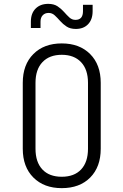

<svg xmlns="http://www.w3.org/2000/svg" viewBox="-20 -965 640 995"><path d="M300 10Q208 10 153 -45Q98 -100 98 -194V-536Q98 -630 153 -685Q208 -740 300 -740Q392 -740 447 -685Q502 -630 502 -536V-194Q502 -100 447.5 -45Q393 10 300 10ZM300 -49Q365 -49 400.5 -87Q436 -125 436 -194V-536Q436 -605 400 -643Q364 -681 300 -681Q236 -681 200 -643Q164 -605 164 -536V-194Q164 -125 199.5 -87Q235 -49 300 -49ZM373 -815Q344 -815 325 -827.5Q306 -840 291.5 -856.5Q277 -873 263.5 -885.5Q250 -898 232 -898Q213 -898 201.5 -886Q190 -874 190 -853V-820H140V-853Q140 -896 164.5 -920.5Q189 -945 230 -945Q259 -945 278 -932.5Q297 -920 311.5 -903.5Q326 -887 339.5 -874.5Q353 -862 371 -862Q410 -862 410 -907V-940H460V-907Q460 -864 436.5 -839.5Q413 -815 373 -815Z"/></svg>

Font: Tiny ExtraLight
Style: Regular
Weight: 200
Monospace: yes
Designer: Philipp Nurullin, Konstantin Bulenkov
Foundry: JetBrains
Version: Version 2.251; ttfautohint (v1.8.4.7-5d5b)